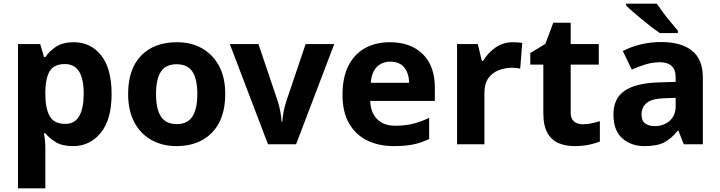

<svg xmlns="http://www.w3.org/2000/svg" viewBox="-20 -786 3924 1046"><path d="M382 -556Q474 -556 531 -484.5Q588 -413 588 -274Q588 -135 529 -62.5Q470 10 378 10Q319 10 284 -11.5Q249 -33 227 -60H219Q227 -18 227 20V240H78V-546H199L220 -475H227Q249 -508 286 -532Q323 -556 382 -556ZM334 -437Q276 -437 252.5 -401Q229 -365 227 -291V-275Q227 -196 250.5 -153.5Q274 -111 336 -111Q387 -111 411.5 -153.5Q436 -196 436 -276Q436 -437 334 -437Z M1207 -274Q1207 -138 1135.5 -64Q1064 10 941 10Q865 10 805.5 -23Q746 -56 712 -119.5Q678 -183 678 -274Q678 -410 749 -483Q820 -556 944 -556Q1021 -556 1080 -523Q1139 -490 1173 -427.5Q1207 -365 1207 -274ZM830 -274Q830 -193 856.5 -151.5Q883 -110 943 -110Q1002 -110 1028.5 -151.5Q1055 -193 1055 -274Q1055 -355 1028.5 -395.5Q1002 -436 942 -436Q883 -436 856.5 -395.5Q830 -355 830 -274Z M1440 0 1232 -546H1388L1493 -235Q1502 -207 1507.5 -177Q1513 -147 1514 -123H1518Q1521 -177 1540 -235L1645 -546H1801L1593 0Z M2104 -556Q2217 -556 2283 -491.5Q2349 -427 2349 -308V-236H1997Q1999 -173 2034.5 -137Q2070 -101 2133 -101Q2186 -101 2229 -111.5Q2272 -122 2318 -144V-29Q2278 -9 2233.5 0.5Q2189 10 2126 10Q2044 10 1981 -20.5Q1918 -51 1882 -113Q1846 -175 1846 -269Q1846 -365 1878.5 -428.5Q1911 -492 1969 -524Q2027 -556 2104 -556ZM2105 -450Q2062 -450 2033.5 -422Q2005 -394 2000 -335H2209Q2208 -385 2183 -417.5Q2158 -450 2105 -450Z M2775 -556Q2786 -556 2801 -555Q2816 -554 2825 -552L2814 -412Q2807 -414 2793.5 -415.5Q2780 -417 2770 -417Q2732 -417 2697 -403.5Q2662 -390 2640.5 -360Q2619 -330 2619 -278V0H2470V-546H2583L2605 -454H2612Q2636 -496 2678 -526Q2720 -556 2775 -556Z M3154 -109Q3179 -109 3202 -114Q3225 -119 3248 -126V-15Q3224 -5 3188.5 2.5Q3153 10 3111 10Q3062 10 3023.5 -6Q2985 -22 2962.5 -61.5Q2940 -101 2940 -171V-434H2869V-497L2951 -547L2994 -662H3089V-546H3242V-434H3089V-171Q3089 -140 3107 -124.5Q3125 -109 3154 -109Z M3582 -557Q3692 -557 3750.5 -509.5Q3809 -462 3809 -364V0H3705L3676 -74H3672Q3637 -30 3598 -10Q3559 10 3491 10Q3418 10 3370 -32.5Q3322 -75 3322 -163Q3322 -250 3383 -291.5Q3444 -333 3566 -337L3661 -340V-364Q3661 -407 3638.5 -427Q3616 -447 3576 -447Q3536 -447 3498 -435.5Q3460 -424 3422 -407L3373 -508Q3417 -531 3470.5 -544Q3524 -557 3582 -557ZM3603 -251Q3531 -249 3503 -225Q3475 -201 3475 -162Q3475 -128 3495 -113.5Q3515 -99 3547 -99Q3595 -99 3628 -127.5Q3661 -156 3661 -208V-253ZM3558 -766Q3573 -744 3593.5 -716.5Q3614 -689 3635.5 -663.5Q3657 -638 3673 -619V-606H3574Q3555 -619 3529.5 -638.5Q3504 -658 3477.5 -680Q3451 -702 3428 -722Q3405 -742 3391 -756V-766Z"/></svg>

Font: TSCustom
Style: Regular
Weight: 400
Designer: Monotype Design Team
Foundry: Monotype Imaging Inc.
Version: Version 2.004; ttfautohint (v1.8.3) -l 8 -r 50 -G 200 -x 14 